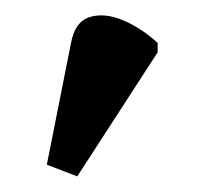

<svg xmlns="http://www.w3.org/2000/svg" viewBox="-20 -830 262 246"><path d="M79 -604 40 -619 71 -775Q76 -802 94.5 -808Q113 -814 136.5 -804.5Q160 -795 182 -775V-763Z"/></svg>

Font: Noto Serif ExtraCondensed SemiBold
Style: Regular
Weight: 600
Width: 2
Designer: Monotype Design Team
Foundry: Monotype Imaging Inc.
Version: Version 2.015; ttfautohint (v1.8.4.7-5d5b)